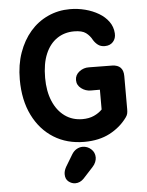

<svg xmlns="http://www.w3.org/2000/svg" viewBox="-62 -765 806 1050"><g transform="rotate(-5 341.0 -239.5)"><path d="M377.5 15Q282.5 15 210 -30.2Q137.5 -75.5 96.4 -158.5Q55.2 -241.5 55.2 -355.2Q55.2 -436 78.5 -502Q101.8 -568 143 -615.8Q184.2 -663.5 240.4 -689.2Q296.5 -715 361.5 -715Q404.2 -715 445 -704.4Q485.8 -693.8 519 -674.1Q552.2 -654.5 572.5 -626.1Q592.8 -597.8 595 -562.2Q596.8 -533.8 580.1 -515.4Q563.5 -497 534.8 -497Q512 -497 496.9 -508.6Q481.8 -520.2 472 -536.8Q459.8 -560.2 438.6 -576.1Q417.5 -592 373.5 -592Q320.5 -592 279.9 -564.4Q239.2 -536.8 216.6 -483.8Q194 -430.8 194 -352.2Q194 -278.8 217.1 -224.1Q240.2 -169.5 281.8 -139.6Q323.2 -109.8 378.5 -109.8Q414.2 -109.8 441.4 -122Q468.5 -134.2 486.8 -153.2V-261.8H437.2Q408.2 -261.8 384.8 -279.6Q361.2 -297.5 361.2 -325.5Q361.2 -353.8 384.9 -371.8Q408.5 -389.8 437.8 -389L564.8 -387.5Q595.5 -386.8 610.9 -371Q626.2 -355.2 626.2 -324.5V-142.2Q626.2 -127.8 623.8 -117.9Q621.2 -108 614.2 -98.5Q577 -47 518 -16Q459 15 377.5 15ZM308.8 236.2Q288.8 236.2 271.6 222.5Q254.5 208.8 254.5 182Q254.5 173 257.2 163.2Q260 153.5 266.2 142.2L305 77.8Q316.2 59.2 332.1 50.1Q348 41 365 41Q391.5 41 411.6 59.1Q431.8 77.2 431.8 105.2Q431.8 116.8 426.5 130.2Q421.2 143.8 409.5 156.2L355.5 215Q335 236.2 308.8 236.2Z"/></g></svg>

Font: National Park
Style: Regular
Weight: 400
Designer: Andrea Herstowski, Ben Hoepner
Version: Version 1.009